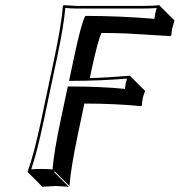

<svg xmlns="http://www.w3.org/2000/svg" viewBox="-20 -668 700 748"><path d="M538.1 -645Q577.1 -645 601.6 -647.9L603 -645L659.7 -588.4Q651.9 -560.5 650.9 -557.6Q648.9 -546.9 647.5 -531.2L644.5 -527.3Q644.5 -527.3 473.6 -537.6Q420.9 -539.6 375.5 -539.6Q361.3 -511.7 335 -388.2L330.1 -363.8Q391.6 -365.2 486.3 -373L488.8 -370.1L545.4 -313.5Q539.6 -299.3 536.1 -285.6Q533.2 -270.5 533.2 -257.3L529.8 -254.4Q433.6 -264.2 308.6 -264.6L283.2 -143.6Q255.9 -13.7 250.5 56.6L193.8 0L191.4 2.9L248 59.6Q246.1 59.6 197.8 56.6L145 59.6L88.4 2.9L87.9 0Q112.8 -68.8 140.6 -200.2L192.4 -444.8Q219.7 -574.2 225.1 -645L227.5 -647.9Q229.5 -647.9 278.3 -645ZM538.1 -634.8H278.3Q252.9 -634.8 234.4 -637.2Q228.5 -566.4 202.1 -442.9L150.4 -197.8Q124.5 -75.2 101.6 -8.3Q119.6 -9.8 141.1 -9.8Q166.5 -9.8 184.6 -7.8Q190.4 -78.6 216.8 -202.1L244.1 -331.1H252.4Q369.6 -331.1 466.8 -321.8Q467.8 -333.5 469.7 -344.2Q471.7 -353.5 474.6 -361.8Q367.7 -353 261.2 -353H249L269 -447.3Q295.4 -571.3 309.6 -600.6L312.5 -606H318.8Q442.9 -606 581.5 -594.7Q583 -607.4 585 -616.2Q586.4 -623.5 590.3 -636.7Q566.9 -634.8 538.1 -634.8Z"/></svg>

Font: Linux Biolinum Shadow O
Style: Italic
Weight: 400
Italic angle: -12°
Designer: Philipp H. Poll
Foundry: Philipp H. Poll
Version: Version 0.6.2